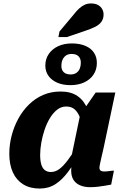

<svg xmlns="http://www.w3.org/2000/svg" viewBox="-20 -1081 719 1114"><path d="M509 -340 460 -335Q454 -374 442.5 -402.5Q431 -431 412.5 -447Q394 -463 364 -463Q335 -463 311.5 -444.5Q288 -426 269.5 -395.5Q251 -365 238.5 -327.5Q226 -290 219.5 -252.5Q213 -215 213 -182Q213 -149 219.5 -127Q226 -105 240 -94Q254 -83 275 -83Q301 -83 324 -100Q347 -117 372 -150Q397 -183 428 -233L446 -198Q410 -131 375.5 -84.5Q341 -38 301.5 -12.5Q262 13 210 13Q154 13 114.5 -11.5Q75 -36 54.5 -81Q34 -126 34 -189Q34 -242 47.5 -294Q61 -346 86 -392Q111 -438 147.5 -474Q184 -510 230 -530Q276 -550 332 -550Q392 -550 430 -523.5Q468 -497 487 -450Q506 -403 509 -340ZM649 -544 581 -222Q573 -188 568 -165.5Q563 -143 560 -129Q557 -115 557 -108Q557 -96 564 -91Q571 -86 583 -86Q600 -86 615 -88.5Q630 -91 641 -91L625 -10Q609 -7 589 -3.5Q569 0 547.5 2.5Q526 5 502 5Q469 5 444 -6Q419 -17 406 -38Q393 -59 393 -91Q393 -99 394 -112.5Q395 -126 397 -146L387 -136L446 -420L456 -430L535 -544ZM396 -768Q375 -768 362 -758.5Q349 -749 342.5 -733.5Q336 -718 336 -699Q336 -675 350 -662Q364 -649 390 -649Q410 -649 423.5 -658.5Q437 -668 443 -683.5Q449 -699 449 -717Q449 -741 435.5 -754.5Q422 -768 396 -768ZM542 -716Q542 -677 522.5 -648Q503 -619 468.5 -603Q434 -587 389 -587Q345 -587 312.5 -601Q280 -615 261.5 -640.5Q243 -666 243 -700Q243 -739 263 -768Q283 -797 317.5 -813Q352 -829 397 -829Q441 -829 474 -815.5Q507 -802 524.5 -776.5Q542 -751 542 -716ZM408 -997Q424 -1018 439.5 -1032Q455 -1046 471.5 -1053.5Q488 -1061 509 -1061Q543 -1061 562 -1042.5Q581 -1024 581 -997Q581 -973 569 -955.5Q557 -938 533.5 -926Q510 -914 474 -902L368 -866H319L325 -898Z"/></svg>

Font: Roboto Serif 20pt
Style: Bold Italic
Weight: 700
Italic angle: -10°
Version: Version 1.007